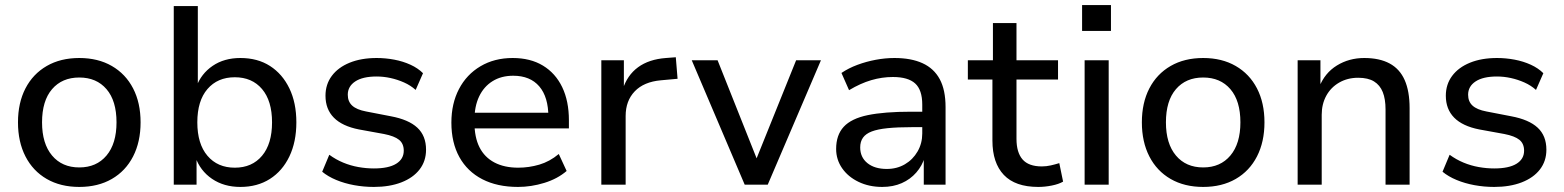

<svg xmlns="http://www.w3.org/2000/svg" viewBox="-20 -729 6174 758"><path d="M293 9Q219 9 164.5 -22.5Q110 -54 80.5 -111.5Q51 -169 51 -246Q51 -323 80.5 -380Q110 -437 164.5 -468.5Q219 -500 293 -500Q367 -500 421.5 -468.5Q476 -437 505.5 -380Q535 -323 535 -246Q535 -169 505.5 -111.5Q476 -54 421.5 -22.5Q367 9 293 9ZM293 -68Q361 -68 400.5 -115Q440 -162 440 -246Q440 -331 400.5 -377Q361 -423 293 -423Q225 -423 185.5 -377Q146 -331 146 -246Q146 -162 185.5 -115Q225 -68 293 -68Z M929 9Q864 9 817 -23Q770 -55 751 -110H756V0H666V-705H761V-386H755Q774 -438 819.5 -469Q865 -500 929 -500Q997 -500 1046 -468.5Q1095 -437 1122.5 -380Q1150 -323 1150 -246Q1150 -169 1122.5 -111.5Q1095 -54 1045.5 -22.5Q996 9 929 9ZM907 -67Q975 -67 1014.5 -114Q1054 -161 1054 -246Q1054 -331 1014.5 -377.5Q975 -424 907 -424Q839 -424 799 -377.5Q759 -331 759 -246Q759 -161 799 -114Q839 -67 907 -67Z M1456 9Q1416 9 1378 2Q1340 -5 1307.5 -18.5Q1275 -32 1252 -51L1280 -118Q1306 -99 1335 -87Q1364 -75 1395 -69.5Q1426 -64 1456 -64Q1514 -64 1544 -82.5Q1574 -101 1574 -134Q1574 -162 1555.5 -177Q1537 -192 1496 -200L1397 -218Q1331 -231 1298 -264.5Q1265 -298 1265 -351Q1265 -396 1290 -429.5Q1315 -463 1360.5 -481.5Q1406 -500 1467 -500Q1502 -500 1536.5 -493.5Q1571 -487 1600.5 -473.5Q1630 -460 1650 -440L1621 -374Q1601 -392 1575 -403.5Q1549 -415 1521.5 -421Q1494 -427 1467 -427Q1412 -427 1382.5 -407.5Q1353 -388 1353 -355Q1353 -328 1370.5 -312Q1388 -296 1425 -289L1523 -270Q1593 -257 1627.5 -225Q1662 -193 1662 -138Q1662 -93 1636.5 -60Q1611 -27 1564.5 -9Q1518 9 1456 9Z M2025 9Q1943 9 1884 -21.5Q1825 -52 1793.5 -109Q1762 -166 1762 -245Q1762 -320 1792 -377.5Q1822 -435 1877 -467.5Q1932 -500 2004 -500Q2074 -500 2123.5 -470Q2173 -440 2199.5 -385Q2226 -330 2226 -254V-222H1835V-284H2162L2145 -267Q2145 -346 2109 -388Q2073 -430 2006 -430Q1959 -430 1924.5 -408.5Q1890 -387 1871.5 -348Q1853 -309 1853 -255V-247Q1853 -187 1873 -147.5Q1893 -108 1932 -87.5Q1971 -67 2026 -67Q2068 -67 2109 -79Q2150 -91 2186 -121L2217 -54Q2181 -23 2129 -7Q2077 9 2025 9Z M2354 0V-491H2443V-375H2438Q2456 -432 2499 -463.5Q2542 -495 2609 -500L2648 -503L2655 -418L2589 -412Q2522 -406 2486 -368.5Q2450 -331 2450 -271V0Z M2920 0 2711 -491H2813L2975 -84H2959L3123 -491H3221L3011 0Z M3463 9Q3411 9 3369.5 -11Q3328 -31 3304.5 -65Q3281 -99 3281 -141Q3281 -196 3311 -228.5Q3341 -261 3406 -274.5Q3471 -288 3577 -288H3636V-227H3580Q3524 -227 3484.5 -223Q3445 -219 3421.5 -210Q3398 -201 3387 -185.5Q3376 -170 3376 -147Q3376 -108 3404.5 -85Q3433 -62 3481 -62Q3521 -62 3552.5 -80.5Q3584 -99 3602.5 -131Q3621 -163 3621 -202V-316Q3621 -374 3593 -399.5Q3565 -425 3505 -425Q3462 -425 3419.5 -412.5Q3377 -400 3332 -373L3302 -441Q3330 -460 3365 -473Q3400 -486 3437.5 -493Q3475 -500 3511 -500Q3577 -500 3622 -479.5Q3667 -459 3690 -416.5Q3713 -374 3713 -306V0H3627V-109H3631Q3621 -75 3597.5 -48Q3574 -21 3540 -6Q3506 9 3463 9Z M4079 9Q3988 9 3943 -38.5Q3898 -86 3898 -174V-415H3801V-491H3900V-638H3993V-491H4157V-415H3993V-181Q3993 -127 4017 -99.5Q4041 -72 4093 -72Q4111 -72 4128.5 -76Q4146 -80 4162 -85L4177 -12Q4160 -2 4132.5 3.5Q4105 9 4079 9Z M4252 -607V-709H4366V-607ZM4262 0V-491H4357V0Z M4730 9Q4656 9 4601.5 -22.5Q4547 -54 4517.5 -111.5Q4488 -169 4488 -246Q4488 -323 4517.5 -380Q4547 -437 4601.5 -468.5Q4656 -500 4730 -500Q4804 -500 4858.5 -468.5Q4913 -437 4942.5 -380Q4972 -323 4972 -246Q4972 -169 4942.5 -111.5Q4913 -54 4858.5 -22.5Q4804 9 4730 9ZM4730 -68Q4798 -68 4837.5 -115Q4877 -162 4877 -246Q4877 -331 4837.5 -377Q4798 -423 4730 -423Q4662 -423 4622.5 -377Q4583 -331 4583 -246Q4583 -162 4622.5 -115Q4662 -68 4730 -68Z M5103 0V-491H5193V-385H5188Q5210 -441 5258 -470.5Q5306 -500 5366 -500Q5426 -500 5466 -478.5Q5506 -457 5525.5 -413Q5545 -369 5545 -302V0H5450V-297Q5450 -338 5439 -365.5Q5428 -393 5404.5 -407.5Q5381 -422 5342 -422Q5300 -422 5267 -403Q5234 -384 5216 -351Q5198 -318 5198 -276V0Z M5879 9Q5839 9 5801 2Q5763 -5 5730.5 -18.5Q5698 -32 5675 -51L5703 -118Q5729 -99 5758 -87Q5787 -75 5818 -69.5Q5849 -64 5879 -64Q5937 -64 5967 -82.5Q5997 -101 5997 -134Q5997 -162 5978.5 -177Q5960 -192 5919 -200L5820 -218Q5754 -231 5721 -264.5Q5688 -298 5688 -351Q5688 -396 5713 -429.5Q5738 -463 5783.5 -481.5Q5829 -500 5890 -500Q5925 -500 5959.5 -493.5Q5994 -487 6023.5 -473.5Q6053 -460 6073 -440L6044 -374Q6024 -392 5998 -403.5Q5972 -415 5944.5 -421Q5917 -427 5890 -427Q5835 -427 5805.5 -407.5Q5776 -388 5776 -355Q5776 -328 5793.5 -312Q5811 -296 5848 -289L5946 -270Q6016 -257 6050.5 -225Q6085 -193 6085 -138Q6085 -93 6059.5 -60Q6034 -27 5987.5 -9Q5941 9 5879 9Z"/></svg>

Font: Nunito Sans 10pt Medium
Style: Regular
Weight: 500
Designer: Vernon Adams
Foundry: Vernon Adams
Version: Version 3.101;gftools[0.9.27]